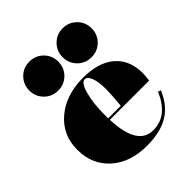

<svg xmlns="http://www.w3.org/2000/svg" viewBox="-194 -805 937 937"><g transform="rotate(-45 274.0 -336.5)"><path d="M234 -514Q205 -485 163 -485Q121 -485 92 -514Q63 -543 63 -585Q63 -627 92 -656Q121 -685 163 -685Q205 -685 234 -656Q263 -627 263 -585Q263 -543 234 -514ZM464 -514Q435 -485 393 -485Q351 -485 322 -514Q293 -543 293 -585Q293 -627 322 -656Q351 -685 393 -685Q435 -685 464 -656Q493 -627 493 -585Q493 -543 464 -514ZM279 12Q164 12 94 -50.5Q24 -113 24 -215Q24 -317 99 -380.5Q174 -444 293 -444Q399 -444 457 -394Q515 -344 515 -253Q515 -240 511 -206H240Q247 -20 354 -20Q454 -20 503 -137L518 -132Q487 -57 429 -22.5Q371 12 279 12ZM239 -237V-217H326Q333 -291 333 -325Q333 -375 322 -404Q311 -433 293 -433Q270 -433 254.5 -377Q239 -321 239 -237Z"/></g></svg>

Font: Arapey Black-Display
Style: Regular
Weight: 900
Designer: Eduardo Rodriguez Tunni
Foundry: Eduardo Rodriguez Tunni
Version: Version 4.000